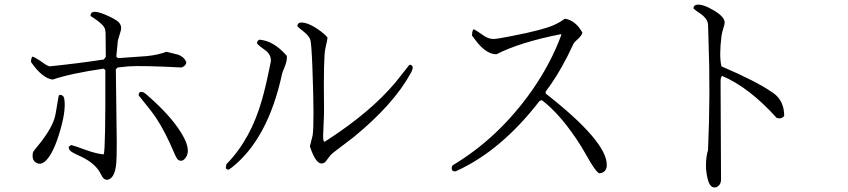

<svg xmlns="http://www.w3.org/2000/svg" viewBox="-20 -775 3720 842"><path d="M588 -357Q588 -374 603 -372L609 -370Q618 -366 652 -334Q742 -252 783 -178Q818 -115 794 -83Q781 -65 765 -72Q762 -73 759 -76Q753 -81 725 -147Q684 -236 642 -289ZM797 -503Q796 -486 776 -479Q605 -488 544 -484Q519 -482 496 -479L488 -471L492 -154V-153Q492 -82 490 -61Q485 -1 459 11Q437 21 423 -10Q401 -57 336 -88Q293 -107 286 -116Q281 -123 281 -132L293 -139Q302 -137 372 -112Q409 -100 435 -98Q443 -118 442 -467L435 -474Q290 -453 211 -426Q165 -432 116 -503Q116 -519 122 -527Q134 -524 167 -501Q184 -488 197 -484Q316 -496 435 -514L444 -526L443 -631Q442 -639 441 -645Q438 -665 391 -696Q381 -702 377 -705Q376 -743 463 -701Q481 -692 490 -686Q518 -668 509 -638Q498 -603 497 -598L490 -527L497 -520L624 -529Q673 -534 710 -548L762 -535Q788 -525 797 -503ZM262 -341Q271 -286 237 -180Q209 -93 176 -66Q155 -49 135 -64Q123 -73 123 -90Q123 -103 125 -108Q127 -113 149 -139Q213 -218 223 -272Q224 -275 224 -277L237 -353Q238 -361 249 -358Q260 -355 262 -341Z M1339 -133 1351 -181Q1359 -235 1350 -479Q1346 -583 1341 -600Q1336 -618 1305 -642Q1290 -653 1284 -660Q1284 -673 1297 -676Q1332 -679 1389 -636Q1407 -622 1416 -611Q1416 -601 1407 -563Q1398 -525 1401 -303Q1401 -287 1401 -277L1397 -178Q1397 -169 1398 -160L1402 -153Q1406 -154 1414 -160Q1603 -282 1713 -412L1770 -484Q1772 -486 1773 -488Q1779 -494 1786 -488Q1796 -478 1780 -452Q1705 -316 1530 -173L1446 -109Q1437 -102 1429 -94L1407 -65Q1399 -58 1390 -58Q1364 -58 1339 -133ZM1237 -531Q1242 -513 1225 -473Q1219 -460 1217 -451Q1155 -165 996 -40Q990 -36 983 -31Q973 -31 970 -39L973 -55Q1080 -164 1129 -338Q1145 -393 1166 -497Q1168 -505 1168 -510Q1168 -538 1140 -557Q1114 -575 1107 -585Q1107 -596 1117 -601Q1179 -597 1237 -531Z M2356 -336 2346 -332Q2177 -113 1979 -24Q1963 -21 1961 -35Q1960 -43 1965 -50Q2166 -170 2312 -377Q2396 -497 2442 -623L2439 -625Q2261 -590 2157 -537Q2115 -537 2072 -590L2050 -619Q2050 -640 2057 -647Q2067 -643 2098 -621Q2121 -604 2145 -604Q2159 -604 2224 -617Q2359 -643 2409 -665Q2437 -678 2457 -693Q2504 -686 2534 -632Q2532 -619 2510 -600Q2500 -591 2496 -585Q2493 -580 2466 -523Q2464 -520 2463 -518Q2425 -443 2373 -373V-365Q2641 -155 2641 -52Q2641 -19 2610 -15Q2600 -14 2572 -59L2530 -131Q2444 -269 2356 -336Z M3419 -267Q3407 -251 3386 -258Q3265 -392 3147 -442Q3140 -438 3140 -417L3142 11V12Q3142 37 3121 46Q3094 54 3083 8Q3070 -45 3081 -102Q3083 -111 3085 -116Q3096 -366 3087 -603L3085 -669Q3084 -672 3084 -674Q3079 -697 3049 -717Q3029 -730 3021 -738Q3021 -751 3034 -754Q3061 -759 3111 -729Q3158 -701 3158 -676Q3158 -669 3147 -633Q3145 -624 3144 -617Q3133 -528 3144 -484Q3298 -418 3365 -371Q3368 -370 3370 -368Q3419 -334 3419 -267Z"/></svg>

Font: cwTeXKai
Style: Medium
Weight: 500
Version: Version 1.17